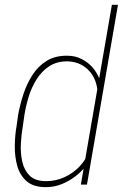

<svg xmlns="http://www.w3.org/2000/svg" viewBox="-20 -770 512 801"><path d="M335 -102.5 446.8 -750H472.2L342.8 0H317.4ZM49.3 -245.1 55.7 -291.5Q63.5 -333.5 77.6 -377Q91.8 -420.4 115.2 -457Q138.7 -493.7 174.3 -515.9Q210 -538.1 260.7 -537.6Q293.9 -537.6 321.3 -523.4Q348.6 -509.3 367.4 -487.1Q386.2 -464.8 395.8 -438.2Q405.3 -411.6 404.3 -385.3L364.3 -126.5Q356.9 -101.1 337.6 -76.7Q318.4 -52.2 292 -32.5Q265.6 -12.7 235.1 -1Q204.6 10.7 172.4 10.7Q120.1 11.2 91.3 -13.9Q62.5 -39.1 51.8 -78.6Q41 -118.2 41.7 -162.8Q42.5 -207.5 49.3 -245.1ZM82 -291 75.2 -243.7Q69.3 -210.4 67.1 -171.1Q64.9 -131.8 72.8 -95.9Q80.6 -60.1 103.8 -37.1Q127 -14.2 173.3 -14.2Q212.4 -14.2 248.8 -30.8Q285.2 -47.4 312.3 -75.9Q339.4 -104.5 350.6 -140.1L387.2 -365.2Q388.7 -394 381.3 -420.7Q374 -447.3 357.2 -468.3Q340.3 -489.3 316.4 -501.2Q292.5 -513.2 261.7 -514.2Q216.8 -514.2 185.5 -493.7Q154.3 -473.1 133.1 -439.7Q111.8 -406.2 99.9 -367.2Q87.9 -328.1 82 -291Z"/></svg>

Font: Roboto Condensed Thin
Style: Italic
Weight: 250
Italic angle: -12°
Designer: Christian Robertson
Foundry: Google
Version: Version 3.008; 2023